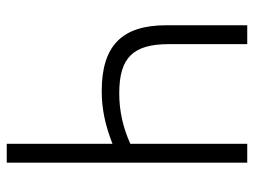

<svg xmlns="http://www.w3.org/2000/svg" viewBox="-112 -642 754 570"><g transform="rotate(-90 265.0 -357.0)"><path d="M123 -714H67V0H123V-347C171 -369 221 -380 273 -380C380 -380 419 -338 419 -232V0H475V-241C475 -370 416 -432 280 -432C227 -432 179 -422 123 -400Z"/></g></svg>

Font: Noto Sans Mono Condensed Light
Style: Regular
Weight: 300
Width: 3
Designer: Monotype Design Team
Foundry: Monotype Imaging Inc.
Version: Version 2.014